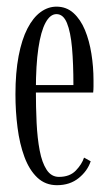

<svg xmlns="http://www.w3.org/2000/svg" viewBox="-20 -547 330 578"><path d="M151.5 10.5Q116.5 10.5 92.2 -12.5Q68 -35.5 53.5 -74.8Q39 -114 32.8 -162.8Q26.5 -211.5 26.5 -263Q26.5 -328.5 36 -378.2Q45.5 -428 62.5 -461Q79.5 -494 102 -510.5Q124.5 -527 150 -527Q180 -527 201.2 -507.8Q222.5 -488.5 235.8 -456.5Q249 -424.5 255.2 -385Q261.5 -345.5 261.5 -305.5Q261.5 -296 261.5 -286.8Q261.5 -277.5 260.5 -268.5H81V-291H201Q201 -355 196.8 -403Q192.5 -451 181.5 -477.8Q170.5 -504.5 150 -504.5Q131 -504.5 117 -478.5Q103 -452.5 95.5 -401.8Q88 -351 88 -276Q88 -224.5 90.2 -177.5Q92.5 -130.5 99.5 -93.8Q106.5 -57 120.5 -35.8Q134.5 -14.5 157.5 -14.5Q190 -14.5 208.2 -33.5Q226.5 -52.5 233 -72.5L253 -61.5Q243.5 -32.5 217 -11Q190.5 10.5 151.5 10.5Z"/></svg>

Font: Imbue 48pt Light
Style: Regular
Weight: 300
Designer: Tyler Finck
Foundry: Etcetera Type Company
Version: Version 1.102